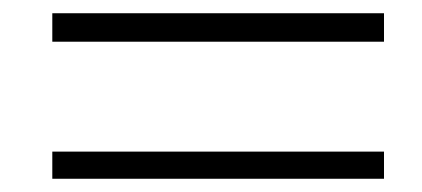

<svg xmlns="http://www.w3.org/2000/svg" viewBox="-20 -398 638 290"><path d="M59 -169H560V-128H59ZM59 -378H560V-335H59Z"/></svg>

Font: Afta serif
Style: Italic
Weight: 400
Italic angle: -12°
Designer: parq.ink
Foundry: Oriol Esparraguera Font
Version: Version 1.000